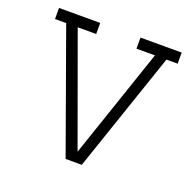

<svg xmlns="http://www.w3.org/2000/svg" viewBox="-108 -700 817 811"><g transform="rotate(20 300.0 -295.0)"><path d="M209 -589.8V-540H126L305.2 -45.9L473.1 -540H390.1V-589.8H575.2V-540H524.9L340.8 0H268.1L74.2 -540H23.9V-589.8Z"/></g></svg>

Font: Compagnon Roman
Style: Regular
Weight: 400
Designer: Juliette Duhe, Lea Pradine
Foundry: Velvetyne Type Foundry
Version: Version 1.000;PS 001.000;hotconv 1.0.88;makeotf.lib2.5.64775